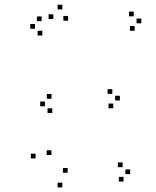

<svg xmlns="http://www.w3.org/2000/svg" viewBox="-20 -772 660 812"><path d="M502.5 -4V-24H482.5V-4ZM530.5 -35.5V-55.5H510.5V-35.5ZM498.5 -65V-85H478.5V-65ZM266 -41.5V-61.5H246V-41.5ZM197.5 -116.5V-136.5H177.5V-116.5ZM268 -684.5V-704.5H248V-684.5ZM243.5 -732V-752H223.5V-732ZM205.5 -691.5V-711.5H185.5V-691.5ZM130.5 -102V-122H110.5V-102ZM243.5 20.5V0.5H223.5V20.5ZM459 -314V-334H439V-314ZM487 -347V-367H467V-347ZM455 -375V-395H435V-375ZM198 -354.5V-374.5H178V-354.5ZM170 -322.5V-342.5H150V-322.5ZM201 -294V-314H181V-294ZM549.5 -642V-662H529.5V-642ZM577.5 -673.5V-693.5H557.5V-673.5ZM545.5 -703V-723H525.5V-703ZM156 -682.5V-702.5H136V-682.5ZM128 -650.5V-670.5H108V-650.5ZM159 -622V-642H139V-622Z"/></svg>

Font: Monaspace Radon Dots Var
Style: Regular
Weight: 400
Designer: Riley Cran and the Lettermatic Team
Version: Version 1.100 (Monaspace Radon Dots)